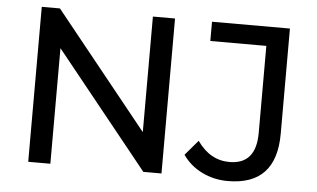

<svg xmlns="http://www.w3.org/2000/svg" viewBox="-50 -778 1425 864"><g transform="rotate(5 662.5 -346.0)"><path d="M187 -700 607 -178V-700H707V0H625L205 -522V0H105V-700ZM874 -613V-700H1226V-225Q1226 8 1007 8Q944 8 890 -18.5Q836 -45 803 -93L861 -161Q919 -78 1007 -78Q1127 -78 1127 -220V-613Z"/></g></svg>

Font: false
Style: Regular
Weight: 500
Designer: Julieta Ulanovsky
Foundry: Julieta Ulanovsky
Version: Version 7.222;hotconv 1.0.109;makeotfexe 2.5.65596